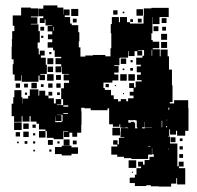

<svg xmlns="http://www.w3.org/2000/svg" viewBox="-20 -557 729 709"><path d="M60 -107H32V-128H23V-174H29V-198H33V-224H59V-198H63V-174H64V-193H84V-203H90V-227H122V-204H125V-222H147V-204H159V-218H173V-204H159V-194H179V-175H186V-191H206V-171H190V-169H213V-191H206V-231H232H216V-251H235V-260H215V-282H235V-284H209V-311H207V-290H185V-312H206V-320H185V-342H206V-347H182V-371H176V-381H156V-401H173V-412H157V-430H173V-441H156V-461H173V-463H148V-485H145V-472H127V-490H140V-497H122V-525H140V-537H192V-529H214V-504H215V-522H237V-500H219V-494H239V-470H245V-464H269V-438H273V-404H271V-382H277V-352V-348H295V-352H323V-354H369V-349H388V-379H391V-406V-434H389V-468H393V-494H419V-475H423V-494H449V-475H460V-470H485H510V-497H511V-526H539V-528H569H603V-494H569V-468H543V-434H539V-409H544V-375H570V-349H573V-374H599V-349H604V-313V-300H615V-242H614H617V-180H607V-175H623V-187H675V-158H676V-128V-74H664V-56H634V-74H630V-60H608V-79H605V-55H601V-53H608V-27H635V3V33V57H640V40H658V58H641V64H664V94V124H634V101H631V121H612V132H566V131H537V127H520V130H478V119H459V99H478V88H484V64H501V58H490V40H508V51H514V34H532V22H548V13H542V-10H541V14H527V30H465V27H438V22H413V14H391V-16H413V-23H398V-39H414V-24H419V-48H439V-50H425V-72H426V-84H452V-82H453V-86H442V-85H430V-86H424V-98H421V-89H397V-98H383V-128V-157H377V-150H315V-157H292V-159H280V-146H281V-96H280V-67H265V-52H247V-67H236V-51H216V-71H232V-73H214V-43H178V-48H153V-73H148V-79H124V-100H115V-108H93V-128H89V-108H63V-128H60ZM58 -259H34V-282H27V-320H30V-338H23V-384H24V-413H25V-442H33V-462H27V-500H58V-529H94V-526H121V-496H94V-493H118V-469H94V-467H122V-442H127V-400H119V-378H103H123V-356H127V-370H145V-352H131V-344H149V-318H131H153V-284H129V-281H146V-261H126V-278H122V-255H90H60V-279H58ZM269 -498H243V-524H269ZM508 -499H484V-523H508ZM414 -503H398V-519H414ZM439 -508H433V-514H439ZM543 -468V-494H542V-468ZM595 -472H577V-490H595ZM263 -474H249V-488H263ZM503 -474H489V-488H503ZM471 -476H461V-486H471ZM565 -442H547V-460H565ZM178 -444V-458H176V-444ZM143 -444H129V-458H143ZM593 -444H579V-458H593ZM597 -410H575V-432H597ZM140 -417H132V-425H140ZM568 -379H544V-403H568ZM597 -380H575V-402H597ZM542 -351V-373H540V-351ZM395 -252H362V-232H367V-225H390V-205H400V-191H416V-180H417V-183H426V-191H446V-183H453V-194H473V-232H457V-250H475V-234H481V-256H503V-261H486V-281H500V-290H485V-312H500V-318H483V-344H506V-351H512V-372H489V-370H505V-352H487V-368H477V-350H455V-368H453V-344H424V-343H421V-316H402V-313H418V-289H402V-282H417V-260H395ZM170 -357H162V-365H170ZM177 -320H155V-342H177ZM446 -321H426V-341H446ZM470 -327H462V-335H470ZM176 -291H156V-311H176ZM471 -296H461V-306H471ZM439 -298H433V-304H439ZM448 -259H424V-283H448ZM478 -259H454V-283H478ZM178 -259H154V-283H178ZM205 -262H187V-280H205ZM116 -231H96V-251H116ZM204 -233H188V-249H204ZM174 -233H158V-249H174ZM54 -233H38V-249H54ZM83 -234H69V-248H83ZM382 -235H370V-247H382ZM141 -236H131V-246H141ZM408 -239H404V-243H408ZM473 -204H459V-218H473ZM201 -206H191V-216H201ZM80 -207H72V-215H80ZM438 -209H434V-213H438ZM214 -163H232V-168H214V-136H231V-139H214ZM605 -151V-160H602V-151ZM207 -110H185V-127H184V-106H208V-109H211V-133H190V-132H207ZM597 -111V-116H596V-111ZM452 -116H448ZM474 -113H458V-114H454V-104H463V-107H475V-104H479V-83H487V-87H485V-112H480V-114H474ZM579 -91V-111H577V-87H579V-91ZM513 -87H505V-83H515V-85H541V-86H514V-107H513ZM60 -77H32V-105H60ZM86 -81H66V-101H86ZM112 -85H100V-97H112ZM597 -87V-91H593V-87ZM423 -57H395V-85H423ZM148 -49H124V-73H148ZM86 -51H66V-71H86ZM54 -53H38V-69H54ZM110 -57H102V-65H110ZM628 -32H610V-50H628ZM654 -36H644V-46H654ZM237 -20H215V-42H237ZM175 -22H157V-40H175ZM263 -24H249V-38H263ZM81 -26H71V-36H81ZM110 -27H102V-35H110ZM200 -27H192V-35H200ZM49 -28H43V-34H49ZM244 17H208V12H183V-14H208V-19H244ZM527 -16H535V-18H527ZM655 -5H643V-17H655ZM268 11H244V-13H268ZM603 -4V-9H602V-4ZM170 3H162V-5H170ZM109 2H103V-4H109ZM656 26H642V12H656ZM483 63H455V35H483ZM471 81H467V77H471Z"/></svg>

Font: Rubik Storm
Style: Regular
Weight: 400
Designer: Hubert and Fischer, NaN
Foundry: Hubert and Fischer, NaN
Version: Version 2.201